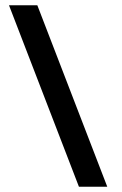

<svg xmlns="http://www.w3.org/2000/svg" viewBox="-20 -705 461 725"><path d="M14 -685H121L385 0H278Z"/></svg>

Font: Placeholder Sans Medium
Style: Regular
Weight: 500
Designer: The Branx Europe S.L
Version: Version 1.006;Fontself Maker 3.5.7